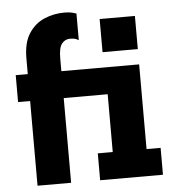

<svg xmlns="http://www.w3.org/2000/svg" viewBox="-54 -809 757 857"><g transform="rotate(-5 325.0 -380.0)"><path d="M79.5 0V-379.5H25.5V-500H79.5V-571Q79.5 -640.5 106.5 -682Q133.5 -723.5 176 -741.5Q218.5 -759.5 266 -759.5Q288 -759.5 301.2 -756Q314.5 -752.5 319.5 -750.5V-631Q314.5 -634.5 306 -637.8Q297.5 -641 281 -641Q258.5 -641 244.2 -623Q230 -605 230 -558V-500H578.5V-120.5H641.5V0H360V-120.5H427V-379.5H230V0ZM420.5 -717H578.5V-568.5H420.5Z"/></g></svg>

Font: Trispace Condensed
Style: Bold
Weight: 700
Width: 3
Designer: Tyler Finck
Foundry: Etcetera Type Company
Version: Version 1.210; ttfautohint (v1.8.3)